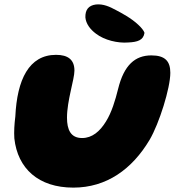

<svg xmlns="http://www.w3.org/2000/svg" viewBox="-20 -837 798 877"><path d="M566 -643C608 -645 635 -653 640 -687C637 -697.5 624.5 -712 612 -723.5C580 -754 533.5 -778.5 510.5 -790.5C481 -806.5 452 -820 418 -816.5C384.5 -812 369 -792.5 370 -757.5C372.5 -729 391.5 -703 418.5 -683C457 -653.5 517.5 -639 566 -643ZM315 20C466.5 20 583.5 -64 663.5 -198.5C707.5 -273.5 758 -435 758 -504.5C758 -557 734.5 -584 671.5 -584C597.5 -584 546.5 -540.5 519.5 -431C506.5 -378.5 490 -323.5 464 -282C436.5 -237 401 -206.5 355 -206.5C303 -206.5 286 -244.5 286 -299.5C286 -377.5 320 -474.5 320 -514.5C320 -564 291 -586.5 236 -586.5C112 -586.5 58 -473 50 -305C45.5 -269 43.5 -235.5 45.5 -205C60.5 -67 156 20 315 20Z"/></svg>

Font: Gluten
Style: Bold Italic
Weight: 700
Italic angle: -13°
Designer: Tyler Finck
Foundry: Etcetera Type Company
Version: Version 0.920